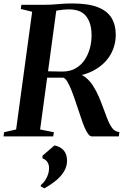

<svg xmlns="http://www.w3.org/2000/svg" viewBox="-34 -770 724 1084"><path d="M-14 0 -11 -23.5 57 -39 147.5 -703.5 83.5 -719.5 86.5 -743H220.5Q247.5 -743 271.5 -745Q295.5 -747 320.2 -748.8Q345 -750.5 373.5 -750.5Q464 -750.5 517.8 -729.5Q571.5 -708.5 595.5 -669Q619.5 -629.5 619.5 -574Q619.5 -515.5 592 -465.2Q564.5 -415 509.8 -380.8Q455 -346.5 373 -335.5L391 -354.5Q422.5 -354 447 -335Q471.5 -316 490.5 -286.8Q509.5 -257.5 523.2 -225.5Q537 -193.5 546.5 -167Q559 -133.5 568.8 -107.5Q578.5 -81.5 588.5 -63.5Q598.5 -45.5 610.5 -35.8Q622.5 -26 640 -24.5L637 0H484Q474 0 463.2 -14.2Q452.5 -28.5 442.2 -53.5Q432 -78.5 422 -109Q408.5 -148.5 396 -186.2Q383.5 -224 371.5 -255.2Q359.5 -286.5 347.5 -306.8Q335.5 -327 324 -331.5Q316 -331.5 303 -331.5Q290 -331.5 275.2 -331.5Q260.5 -331.5 246.8 -331.5Q233 -331.5 223.5 -331.5L229 -368Q236.5 -367.5 249 -367.2Q261.5 -367 275.5 -366.8Q289.5 -366.5 301.5 -366.2Q313.5 -366 320.5 -366Q362.5 -366.5 393.5 -384.5Q424.5 -402.5 444.2 -432.2Q464 -462 473.8 -498.8Q483.5 -535.5 483 -573Q482.5 -639.5 452.5 -678.2Q422.5 -717 355 -717Q343.5 -717 327.2 -715.8Q311 -714.5 295.2 -711.8Q279.5 -709 269 -705L286 -727L192.5 -39L270 -23.5L266.5 0ZM196 282 196.5 275.5Q211.5 262.5 221.8 246.8Q232 231 237.5 213.8Q243 196.5 243 179.5Q243 158.5 233 144Q223 129.5 206 124.5V109L273.5 51Q308 58 326.2 79.8Q344.5 101.5 344.5 136.5Q344.5 168 329 195.2Q313.5 222.5 284.8 246.8Q256 271 216.5 293.5Z"/></svg>

Font: Merriweather 120pt SemiBold
Style: Italic
Weight: 600
Italic angle: -7.8°
Version: Version 2.101